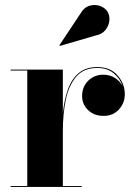

<svg xmlns="http://www.w3.org/2000/svg" viewBox="-20 -733 527 753"><path d="M356 -594 215 -553 213 -555.5 296 -680.5Q310 -704.5 331.2 -710.5Q352.5 -716.5 371.8 -709.8Q391 -703 400.5 -689Q411 -673 409 -652.5Q407 -632 393.5 -615.2Q380 -598.5 356 -594ZM21.5 -3.5H87V-456.5H21.5V-460H226.5V-288Q231.5 -340 246 -381.2Q260.5 -422.5 288.5 -446.2Q316.5 -470 361.5 -470Q413 -470 441.2 -437.2Q469.5 -404.5 469.5 -364Q469.5 -329 446.5 -303.8Q423.5 -278.5 386.5 -278.5Q348.5 -278.5 325.2 -301.5Q302 -324.5 302 -356Q302 -393 326 -416.5Q350 -440 385 -440Q411 -440 431 -427.2Q451 -414.5 460.5 -395.5Q451.5 -424.5 426 -445.5Q400.5 -466.5 361.5 -466.5Q308.5 -466.5 279.2 -432.5Q250 -398.5 238.2 -342.5Q226.5 -286.5 226.5 -220V-3.5H300.5V0H21.5Z"/></svg>

Font: Bodoni* 48pt
Style: Bold
Weight: 700
Version: Version 2.3